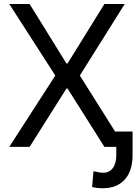

<svg xmlns="http://www.w3.org/2000/svg" viewBox="-20 -748 695 978"><path d="M130.9 -727.5 318.4 -424.8H324.2L511.7 -727.5H615.2L386.7 -363.3L615.2 0H511.7L324.2 -296.9H318.4L130.9 0H27.3L261.7 -363.3L27.3 -727.5ZM502.9 210.9Q488.3 210.9 474.4 209.2Q460.4 207.5 449.2 204.1L456.1 124Q463.4 126 478.3 128.9Q493.2 131.8 506.8 131.8Q536.6 131.8 554.4 108.4Q572.3 85 572.3 42V0H536.1V-78.1H655.3V42Q655.3 122.6 615.5 166.7Q575.7 210.9 502.9 210.9Z"/></svg>

Font: GitLab Sans
Style: Regular
Weight: 400
Designer: Rasmus Andersson
Foundry: Modifications by GitLab B.V., manufactured by rsms
Version: Version 4.000;git-c8fb6b7